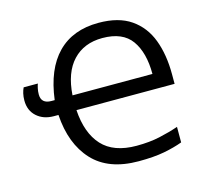

<svg xmlns="http://www.w3.org/2000/svg" viewBox="-105 -847 1059 979"><g transform="rotate(-15 424.5 -357.5)"><path d="M494 -725Q600 -725 665 -680Q730 -635 759.5 -556.5Q789 -478 789 -375V-324H271Q279 -201 339.5 -135Q400 -69 521 -69Q589 -69 643.5 -81Q698 -93 744 -109V-27Q701 -11 646 -0.5Q591 10 511 10Q352 10 269 -79.5Q186 -169 176 -324H152Q97 -324 62 -355.5Q27 -387 27 -440Q27 -460 31 -477Q35 -494 41 -506H116Q113 -499 109.5 -483.5Q106 -468 106 -451Q106 -402 160 -402H177Q197 -561 277.5 -643Q358 -725 494 -725ZM493 -645Q396 -645 337.5 -583Q279 -521 271 -402H693Q693 -515 646.5 -580Q600 -645 493 -645Z"/></g></svg>

Font: TSCustom
Style: Regular
Weight: 400
Designer: Monotype Design Team
Foundry: Monotype Imaging Inc.
Version: Version 2.004; ttfautohint (v1.8.3) -l 8 -r 50 -G 200 -x 14 